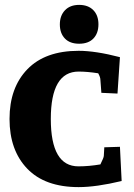

<svg xmlns="http://www.w3.org/2000/svg" viewBox="-20 -755 549 786"><path d="M302 11Q164 11 91.5 -64.5Q19 -140 19 -268Q19 -396 92 -471.5Q165 -547 302 -547Q371 -547 471 -521L461 -372L395 -375L391 -428Q391 -439 382 -455Q337 -462 302 -462Q188 -462 188 -268Q188 -74 301 -74Q344 -74 391 -82Q405 -110 405 -117L407 -152L471 -154L478 -14Q374 11 302 11ZM246 -713Q267 -735 304 -735Q341 -735 362 -713.5Q383 -692 383 -655.5Q383 -619 362.5 -597.5Q342 -576 304 -576Q266 -576 245.5 -597.5Q225 -619 225 -655Q225 -691 246 -713Z"/></svg>

Font: Andada SC
Style: Bold
Weight: 700
Designer: Carolina Giovagnoli
Foundry: Carolina Giovagnoli
Version: Version 1.003